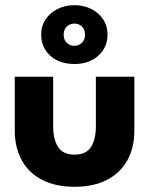

<svg xmlns="http://www.w3.org/2000/svg" viewBox="-20 -705 587 737"><path d="M184.1 -219.9Q184.1 -170.4 202.9 -140.9Q221.7 -111.4 265.9 -111.4Q310.7 -111.4 329.4 -140.9Q348 -170.4 348 -219.9V-410.5H495.7V-203.9Q495.7 -138.1 468.8 -89.6Q441.8 -41 390.5 -14.5Q339.2 12 265.9 12Q193 12 141.8 -14.5Q90.6 -41 63.7 -89.6Q36.7 -138.1 36.7 -203.9V-410.5H184.1ZM138.1 -572.5Q138.1 -605.3 155.1 -630.7Q172.2 -656.1 201.2 -670.6Q230.1 -685.1 265.9 -685.1Q301.7 -685.1 330.4 -670.6Q359.1 -656.1 376 -630.7Q392.8 -605.3 392.8 -572.5Q392.8 -522.6 357.1 -491Q321.4 -459.3 265.9 -459.3Q208.6 -459.3 173.4 -491Q138.1 -522.6 138.1 -572.5ZM224.4 -572.5Q224.4 -552.1 236.4 -540.6Q248.4 -529.1 265.9 -529.1Q282.7 -529.1 294.6 -541Q306.4 -552.8 306.4 -572.5Q306.4 -592 294.4 -603.2Q282.4 -614.4 265.9 -614.4Q248.7 -614.4 236.6 -603.2Q224.4 -592 224.4 -572.5Z"/></svg>

Font: League Spartan Extralight
Style: Regular
Weight: 200
Foundry: The League of Moveable Type
Version: Version 2.300; ttfautohint (v1.8.3)